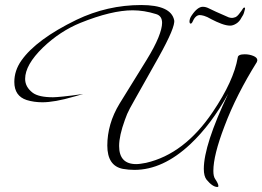

<svg xmlns="http://www.w3.org/2000/svg" viewBox="-20 -660 1044 764"><path d="M845 84Q826 84 802 55Q791 41 791 12Q791 -83 888 -287Q821 -165 737 -86Q628 16 515 16Q504 16 492 15Q480 14 469 12Q407 0 407 -81Q407 -123 419 -165Q431 -207 456 -248L563 -421Q595 -473 610 -510Q625 -547 625 -569Q625 -597 601 -604Q553 -619 508 -619Q424 -619 300 -569Q219 -536 151 -471Q80 -402 80 -346Q80 -314 110 -291Q134 -273 191 -273Q202 -273 232 -276Q262 -279 311 -286L276 -276Q235 -264 203.5 -258.5Q172 -253 149 -253Q115 -253 86 -262Q37 -278 37 -334Q37 -379 65 -419Q124 -503 284 -581Q407 -640 542 -640Q660 -640 673 -580Q679 -554 611 -432Q575 -368 552.5 -328Q530 -288 517 -265Q504 -242 497 -229Q490 -216 486 -206.5Q482 -197 477 -183Q454 -120 454 -79Q454 -7 522 -7Q530 -7 540 -8.5Q550 -10 561 -12Q714 -47 827 -215Q910 -338 926 -431Q927 -444 954 -444Q972 -444 988 -437.5Q1004 -431 1004 -420Q1004 -419 1002 -413Q962 -349 929.5 -285Q897 -221 873 -157Q829 -42 829 20Q829 42 836 52Q849 71 849 80Q849 84 845 84ZM896 -558Q881 -558 861 -565.5Q841 -573 822 -583Q803 -594 792 -597Q781 -600 775 -600Q757 -600 745 -571Q742 -566 739 -566Q734 -566 734 -575Q734 -579 736 -585.5Q738 -592 743 -599Q766 -633 787 -633Q799 -633 811.5 -626.5Q824 -620 840 -613L890 -591Q903 -587 911 -590Q918 -591 923.5 -596Q929 -601 934 -608Q939 -614 941.5 -618Q944 -622 946 -625Q949 -630 952 -630Q957 -630 954 -621Q952 -614 950.5 -608Q949 -602 941 -590Q933 -574 920 -566Q907 -558 896 -558Z"/></svg>

Font: Ephesis
Style: Regular
Weight: 400
Designer: Robert E. Leuschke
Foundry: Robert E. Leuschke
Version: Version 1.010; ttfautohint (v1.8.3)